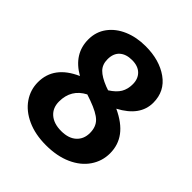

<svg xmlns="http://www.w3.org/2000/svg" viewBox="-193 -815 960 960"><g transform="rotate(45 287.0 -335.5)"><path d="M540 -182Q540 -127 509 -81.5Q478 -36 420 -10Q362 16 284 16Q208 16 151 -10Q94 -36 63.5 -80.5Q33 -125 33 -179Q33 -293 160 -349Q60 -406 60 -508Q60 -562 90 -602.5Q120 -643 171.5 -665Q223 -687 287 -687Q385 -687 449.5 -641Q514 -595 514 -514Q514 -420 404 -362Q473 -330 506.5 -285.5Q540 -241 540 -182ZM198 -506Q198 -469 220 -446.5Q242 -424 290 -405L310 -398Q346 -421 361 -446.5Q376 -472 376 -507Q376 -545 353 -567.5Q330 -590 288 -590Q246 -590 222 -568.5Q198 -547 198 -506ZM397 -183Q397 -226 372 -251Q347 -276 283 -299L251 -310Q176 -271 176 -185Q176 -140 206 -114Q236 -88 288 -88Q340 -88 368.5 -114Q397 -140 397 -183Z"/></g></svg>

Font: Wolseley Sans SemiBold
Style: Regular
Weight: 600
Designer: Carrois Corporate & Edenspiekermann AG
Foundry: Carrois Corporate GbR & Edenspiekermann AG
Version: Version 4.202